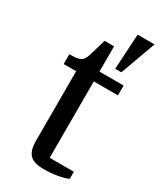

<svg xmlns="http://www.w3.org/2000/svg" viewBox="-194 -822 747 895"><g transform="rotate(30 180.0 -375.0)"><path d="M203 6Q149 6 127.5 -16.5Q106 -39 106 -90V-465H39V-518H51Q71 -518 83.5 -521Q96 -524 103.5 -529.5Q111 -535 115.5 -544Q120 -553 124 -565L150 -654H201V-518H331V-465H201V-54H331V-16Q314 -7 277.5 -0.5Q241 6 203 6ZM269 -756H360L291 -566H258Z"/></g></svg>

Font: IBM Plex Serif Text
Style: Regular
Weight: 450
Designer: Mike Abbink, Paul van der Laan, Pieter van Rosmalen
Foundry: Bold Monday
Version: Version 3.001